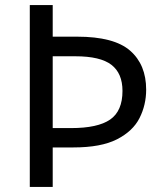

<svg xmlns="http://www.w3.org/2000/svg" viewBox="-20 -734 645 754"><path d="M554 -382Q554 -322 528 -270.5Q502 -219 439.5 -187Q377 -155 268 -155H187V0H97V-714H187V-590H283Q428 -590 491 -535Q554 -480 554 -382ZM259 -231Q364 -231 412.5 -264.5Q461 -298 461 -377Q461 -446 417.5 -479.5Q374 -513 276 -513H187V-231Z"/></svg>

Font: Noto Sans Modi
Style: Regular
Weight: 400
Designer: Monotype Design Team
Foundry: Monotype Imaging Inc.
Version: Version 2.003; ttfautohint (v1.8.4.7-5d5b)